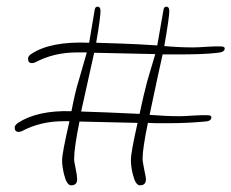

<svg xmlns="http://www.w3.org/2000/svg" viewBox="-20 -611 693 575"><path d="M193 -56Q180 -56 172 -88Q166 -112 166 -132Q166 -142 171.5 -171Q177 -200 188 -248H170Q101 -248 45 -218Q39 -216 36 -216Q24 -216 24 -229Q24 -236 34 -243Q92 -281 194 -278Q199 -304 204.5 -328Q210 -352 217 -374L240 -454H210Q141 -454 85 -424Q79 -422 76 -422Q64 -422 64 -435Q64 -443 73 -449Q131 -488 247 -483L263 -578Q264 -591 272 -591Q281 -591 281 -578Q281 -570 278 -546.5Q275 -523 268 -483Q298 -482 344 -480.5Q390 -479 451 -475L469 -578Q470 -591 478 -591Q487 -591 487 -578Q487 -559 472 -473Q495 -471 516.5 -470Q538 -469 558 -469Q565 -469 575.5 -469.5Q586 -470 600 -471Q614 -472 624 -472Q634 -472 641 -472Q653 -472 653 -466Q653 -455 633 -453Q608 -450 577.5 -449Q547 -448 510 -448H467Q460 -418 450.5 -373Q441 -328 428 -267Q453 -265 475.5 -264Q498 -263 518 -263Q525 -263 535.5 -263.5Q546 -264 560 -265Q574 -266 584 -266Q594 -266 601 -266Q613 -266 613 -260Q613 -248 594 -247Q572 -245 544 -243.5Q516 -242 483 -242Q469 -242 454 -242Q439 -242 423 -243Q415 -205 411 -178Q407 -151 407 -135Q407 -130 408.5 -122Q410 -114 412 -103Q414 -93 415.5 -85.5Q417 -78 417 -74Q417 -56 399 -56Q386 -56 378 -88Q372 -112 372 -132Q372 -143 377 -171Q382 -199 392 -243L218 -247Q210 -207 206 -179.5Q202 -152 202 -135Q202 -126 207 -104Q209 -94 210 -86.5Q211 -79 211 -74Q211 -56 193 -56ZM398 -270Q404 -299 410 -324Q416 -349 421 -368L445 -449L262 -453L223 -277Q252 -276 296 -274.5Q340 -273 398 -270Z"/></svg>

Font: Petemoss
Style: Regular
Weight: 400
Designer: Robert E. Leuschke
Foundry: Robert E. Leuschke
Version: Version 1.010; ttfautohint (v1.8.3)